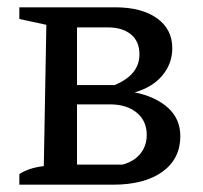

<svg xmlns="http://www.w3.org/2000/svg" viewBox="-20 -506 556 526"><path d="M33 0V-29Q43 -36 59.5 -42Q76 -48 100 -51L107 -438L33 -454V-486H295Q368 -486 410 -456Q452 -426 452 -374Q452 -332 425 -299.5Q398 -267 349 -253Q407 -241 440.5 -210.5Q474 -180 474 -133Q474 -71 425 -35.5Q376 0 289 0ZM191 -18 154 -55H316Q348 -64 365 -85.5Q382 -107 382 -136Q382 -175 354.5 -197.5Q327 -220 282 -220H183V-273H294Q362 -301 362 -357Q362 -393 338.5 -412Q315 -431 275 -431H154L191 -468Z"/></svg>

Font: Piazzolla 24pt Medium
Style: Regular
Weight: 500
Designer: Juan Pablo del Peral
Foundry: Huerta Tipografica
Version: Version 2.005